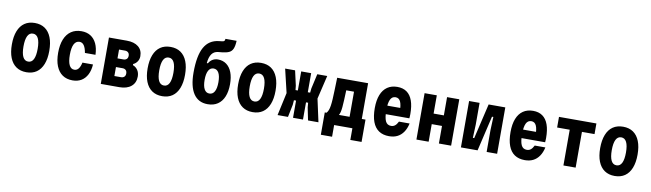

<svg xmlns="http://www.w3.org/2000/svg" viewBox="-48 -1607 8495 2507"><g transform="rotate(10 4200.0 -353.5)"><path d="M300 19Q221 19 165.5 -19Q110 -57 81 -130Q52 -203 52 -307Q52 -412 81 -485Q110 -558 165 -596Q220 -634 300 -634Q380 -634 435 -596Q490 -558 519 -485Q548 -412 548 -307Q548 -203 519 -130Q490 -57 435 -19Q380 19 300 19ZM300 -122Q347 -122 370.5 -169Q394 -216 394 -307Q394 -399 370.5 -446Q347 -493 300 -493Q253 -493 229.5 -446Q206 -399 206 -307Q206 -216 229.5 -169Q253 -122 300 -122Z M913 19Q834 19 779 -18.5Q724 -56 695 -128.5Q666 -201 666 -304Q666 -410 696 -483.5Q726 -557 782.5 -595.5Q839 -634 919 -634Q990 -634 1040.5 -602Q1091 -570 1119.5 -509.5Q1148 -449 1151 -362H1011Q1000 -427 977 -460Q954 -493 918 -493Q870 -493 845.5 -445.5Q821 -398 821 -304Q821 -215 844 -168.5Q867 -122 911 -122Q945 -122 967 -149.5Q989 -177 1001 -232H1141Q1136 -153 1107 -96.5Q1078 -40 1029 -10.5Q980 19 913 19Z M1285 0V-615H1522Q1620 -615 1675.5 -570.5Q1731 -526 1731 -445Q1731 -406 1710.5 -375Q1690 -344 1656 -329V-314Q1696 -299 1720 -263.5Q1744 -228 1744 -178Q1744 -94 1687 -47Q1630 0 1531 0ZM1442 -132H1531Q1556 -132 1572.5 -147Q1589 -162 1589 -191Q1589 -221 1572.5 -236Q1556 -251 1531 -251H1442ZM1442 -366H1522Q1547 -366 1563.5 -381Q1580 -396 1580 -425Q1580 -453 1563.5 -468Q1547 -483 1522 -483H1442Z M2100 19Q2021 19 1965.5 -19Q1910 -57 1881 -130Q1852 -203 1852 -307Q1852 -412 1881 -485Q1910 -558 1965 -596Q2020 -634 2100 -634Q2180 -634 2235 -596Q2290 -558 2319 -485Q2348 -412 2348 -307Q2348 -203 2319 -130Q2290 -57 2235 -19Q2180 19 2100 19ZM2100 -122Q2147 -122 2170.5 -169Q2194 -216 2194 -307Q2194 -399 2170.5 -446Q2147 -493 2100 -493Q2053 -493 2029.5 -446Q2006 -399 2006 -307Q2006 -216 2029.5 -169Q2053 -122 2100 -122Z M2704 19Q2580 19 2516 -77Q2452 -173 2452 -357Q2452 -581 2514.5 -692.5Q2577 -804 2707 -818L2750 -823Q2769 -825 2777 -833Q2785 -841 2786 -862H2934Q2931 -792 2914.5 -755Q2898 -718 2863.5 -702.5Q2829 -687 2772 -681L2722 -676Q2668 -671 2638 -629.5Q2608 -588 2601 -508H2616Q2634 -542 2666 -561Q2698 -580 2737 -580Q2803 -580 2850.5 -545Q2898 -510 2923 -445Q2948 -380 2948 -289Q2948 -192 2919.5 -123Q2891 -54 2836.5 -17.5Q2782 19 2704 19ZM2702 -122Q2747 -122 2770.5 -164.5Q2794 -207 2794 -288Q2794 -369 2770.5 -411.5Q2747 -454 2702 -454Q2658 -454 2634.5 -411.5Q2611 -369 2611 -288Q2611 -207 2634.5 -164.5Q2658 -122 2702 -122Z M3300 19Q3221 19 3165.5 -19Q3110 -57 3081 -130Q3052 -203 3052 -307Q3052 -412 3081 -485Q3110 -558 3165 -596Q3220 -634 3300 -634Q3380 -634 3435 -596Q3490 -558 3519 -485Q3548 -412 3548 -307Q3548 -203 3519 -130Q3490 -57 3435 -19Q3380 19 3300 19ZM3300 -122Q3347 -122 3370.5 -169Q3394 -216 3394 -307Q3394 -399 3370.5 -446Q3347 -493 3300 -493Q3253 -493 3229.5 -446Q3206 -399 3206 -307Q3206 -216 3229.5 -169Q3253 -122 3300 -122Z M4033 0 3999 -166 3994 -228H3956V-362H3997L4003 -419L4047 -615H4179L4105 -303L4171 0ZM3629 0 3695 -303 3621 -615H3753L3797 -419L3803 -362H3844V-228H3806L3801 -166L3767 0ZM3834 0V-615H3966V0Z M4230 155V-141H4253Q4268 -157 4277.5 -181.5Q4287 -206 4292.5 -242.5Q4298 -279 4301 -330.5Q4304 -382 4306 -452Q4308 -522 4311 -615H4721V-141H4770V155H4621V0H4379V155ZM4418 -141H4559V-474H4456Q4453 -396 4450.5 -341.5Q4448 -287 4444.5 -249.5Q4441 -212 4435 -186.5Q4429 -161 4418 -141Z M4982 -370H5252L5193 -314Q5193 -409 5172.5 -453Q5152 -497 5107 -497Q5060 -497 5038 -450.5Q5016 -404 5016 -311Q5016 -211 5038 -164.5Q5060 -118 5112 -118Q5142 -118 5164 -135.5Q5186 -153 5205 -191H5346Q5331 -122 5298.5 -75Q5266 -28 5219 -4.5Q5172 19 5109 19Q5028 19 4973 -18Q4918 -55 4890.5 -128.5Q4863 -202 4863 -311Q4863 -415 4891.5 -487Q4920 -559 4974.5 -596.5Q5029 -634 5107 -634Q5182 -634 5232.5 -598Q5283 -562 5308.5 -491Q5334 -420 5334 -314Q5334 -295 5333 -283Q5332 -271 5331 -257H4982Z M5470 0V-615H5632V-373H5768V-615H5930V0H5768V-233H5632V0Z M6060 0V-615H6199V-326L6192 -150H6210L6319 -615H6540V0H6401V-289L6408 -465H6390L6281 0Z M6782 -370H7052L6993 -314Q6993 -409 6972.5 -453Q6952 -497 6907 -497Q6860 -497 6838 -450.5Q6816 -404 6816 -311Q6816 -211 6838 -164.5Q6860 -118 6912 -118Q6942 -118 6964 -135.5Q6986 -153 7005 -191H7146Q7131 -122 7098.5 -75Q7066 -28 7019 -4.5Q6972 19 6909 19Q6828 19 6773 -18Q6718 -55 6690.5 -128.5Q6663 -202 6663 -311Q6663 -415 6691.5 -487Q6720 -559 6774.5 -596.5Q6829 -634 6907 -634Q6982 -634 7032.5 -598Q7083 -562 7108.5 -491Q7134 -420 7134 -314Q7134 -295 7133 -283Q7132 -271 7131 -257H6782Z M7419 0V-474H7252V-615H7748V-474H7581V0Z M8100 19Q8021 19 7965.5 -19Q7910 -57 7881 -130Q7852 -203 7852 -307Q7852 -412 7881 -485Q7910 -558 7965 -596Q8020 -634 8100 -634Q8180 -634 8235 -596Q8290 -558 8319 -485Q8348 -412 8348 -307Q8348 -203 8319 -130Q8290 -57 8235 -19Q8180 19 8100 19ZM8100 -122Q8147 -122 8170.5 -169Q8194 -216 8194 -307Q8194 -399 8170.5 -446Q8147 -493 8100 -493Q8053 -493 8029.5 -446Q8006 -399 8006 -307Q8006 -216 8029.5 -169Q8053 -122 8100 -122Z"/></g></svg>

Font: Martian Mono Condensed
Style: Bold
Weight: 700
Width: 3
Designer: Roman Shamin
Foundry: Evil Martians
Version: Version 1.000